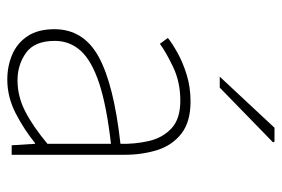

<svg xmlns="http://www.w3.org/2000/svg" viewBox="-143 -617 772 526"><g transform="rotate(90 243.0 -354.0)"><path d="M198 12Q161 12 129.5 -1.5Q98 -15 79 -43.5Q60 -72 60 -117Q60 -197 136 -238.5Q212 -280 374 -298Q375 -337 366.5 -375Q358 -413 332 -437.5Q306 -462 256 -462Q205 -462 164 -442.5Q123 -423 100 -406L84 -428Q99 -440 125 -454.5Q151 -469 185 -479.5Q219 -490 258 -490Q314 -490 346 -465Q378 -440 391 -399Q404 -358 404 -310V0H378L374 -64H372Q335 -34 290.5 -11Q246 12 198 12ZM200 -16Q244 -16 285 -37Q326 -58 374 -98V-272Q269 -260 207.5 -239.5Q146 -219 119 -189Q92 -159 92 -118Q92 -63 124.5 -39.5Q157 -16 200 -16ZM190 -570 330 -720H368L370 -716L220 -570Z"/></g></svg>

Font: Source Sans 3 ExtraLight ExtraLight
Style: Regular
Weight: 250
Version: Version 3.052;hotconv 1.1.0;makeotfexe 2.6.0